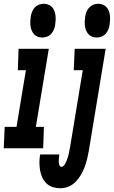

<svg xmlns="http://www.w3.org/2000/svg" viewBox="-53 -790 607 1023"><path d="M172 -590Q160 -590 148 -594.5Q136 -599 128.5 -607.5Q121 -616 116 -627.5Q111 -639 109.5 -651.5Q108 -664 108.5 -676.5Q109 -689 111 -702Q113 -715 118 -727.5Q123 -740 132 -750Q141 -760 154 -765Q167 -770 180 -770Q192 -770 204 -765.5Q216 -761 224 -752.5Q232 -744 236.5 -732.5Q241 -721 242.5 -708.5Q244 -696 243.5 -683.5Q243 -671 241 -658Q239 -645 234 -632.5Q229 -620 220 -610Q211 -600 198 -595Q185 -590 172 -590ZM-33 0 -28 -114H35L85 -416H42L46 -530H207L138 -114H181L177 0ZM462 -590Q450 -590 438 -594.5Q426 -599 418.5 -607.5Q411 -616 406 -627.5Q401 -639 399.5 -651.5Q398 -664 398.5 -676.5Q399 -689 401 -702Q403 -715 408 -727.5Q413 -740 422.5 -750Q432 -760 444.5 -765Q457 -770 470 -770Q482 -770 494 -765.5Q506 -761 514 -752.5Q522 -744 526.5 -732.5Q531 -721 532.5 -708.5Q534 -696 533.5 -683.5Q533 -671 531 -658Q529 -645 524 -632.5Q519 -620 510 -610Q501 -600 488 -595Q475 -590 462 -590ZM269 213Q248 213 228.5 207Q209 201 194.5 187Q180 173 172 155Q164 137 160.5 117Q157 97 157 75.5Q157 54 161 33H263Q262 39 261.5 45.5Q261 52 260.5 58Q260 64 260 70Q260 76 261 82Q262 88 265 93.5Q268 99 274 99Q281 99 286.5 93Q292 87 295.5 80Q299 73 302 66Q305 59 307 52Q309 45 311 38.5Q313 32 314.5 24.5Q316 17 317 10Q318 3 320 -4L388 -416H340L345 -530H510L420 15Q416 36 411 57.5Q406 79 398 100Q390 121 378.5 141Q367 161 350.5 178Q334 195 312.5 204Q291 213 269 213Z"/></svg>

Font: Iosevka Slab Heavy Oblique
Style: Regular
Weight: 900
Italic angle: -9°
Monospace: yes
Designer: Belleve Invis
Foundry: Belleve Invis
Version: Version 11.1.1; ttfautohint (v1.8.3)